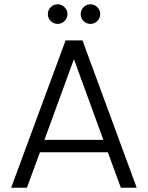

<svg xmlns="http://www.w3.org/2000/svg" viewBox="-20 -879 692 899"><path d="M545.9 0 484.9 -166H167L106 0H32.2L287.1 -689.9H366.2L620.1 0ZM250 -767.1Q231 -767.1 217.5 -780.5Q204.1 -793.9 204.1 -813Q204.1 -832 217.5 -845.5Q231 -858.9 250 -858.9Q268.6 -858.9 282.2 -845.2Q295.9 -831.5 295.9 -813Q295.9 -794.4 282.2 -780.8Q268.6 -767.1 250 -767.1ZM403.8 -767.1Q384.8 -767.1 371.3 -780.5Q357.9 -793.9 357.9 -813Q357.9 -832 371.3 -845.5Q384.8 -858.9 403.8 -858.9Q422.4 -858.9 435.8 -845.2Q449.2 -831.5 449.2 -813Q449.2 -794.4 435.8 -780.8Q422.4 -767.1 403.8 -767.1ZM463.9 -224.1 326.2 -602.1 188 -224.1Z"/></svg>

Font: SVN-Poppins Light
Style: Regular
Weight: 300
Designer: Ninad Kale (Devanagari), Jonny Pinhorn (Latin)
Foundry: Indian Type Foundry
Version: Version 3.002 2017